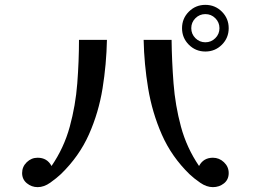

<svg xmlns="http://www.w3.org/2000/svg" viewBox="-20 -806 1040 790"><path d="M883 -690Q883 -714 866 -731Q849 -748 825 -748Q801 -748 784 -731Q767 -714 767 -690Q767 -666 784 -649Q801 -632 825 -632Q849 -632 866 -649Q883 -666 883 -690ZM420 -642Q418 -542 402 -442.5Q386 -343 346 -253Q306 -163 231 -90Q213 -73 187 -54.5Q161 -36 135 -36Q110 -36 90.5 -52Q71 -68 71 -94Q71 -120 90 -138.5Q109 -157 135 -157Q174 -157 192 -123Q243 -197 267 -284.5Q291 -372 298 -463.5Q305 -555 305 -642ZM921 -94Q921 -67 901.5 -51.5Q882 -36 856 -36Q830 -36 804 -54Q778 -72 760 -89Q686 -161 646 -252Q606 -343 589.5 -443Q573 -543 571 -642H686Q687 -555 694 -463.5Q701 -372 724.5 -285Q748 -198 799 -123Q817 -157 856 -157Q882 -157 901.5 -138.5Q921 -120 921 -94ZM921 -690Q921 -650 893 -622Q865 -594 825 -594Q785 -594 757 -622Q729 -650 729 -690Q729 -730 757 -758Q785 -786 825 -786Q865 -786 893 -758Q921 -730 921 -690Z"/></svg>

Font: Kaisei Decol Medium
Style: Regular
Weight: 500
Designer: Font-Kai, 金井和夫
Foundry: KAZUO KANAI
Version: Version 5.003